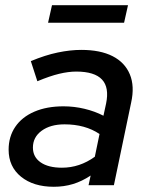

<svg xmlns="http://www.w3.org/2000/svg" viewBox="-20 -709 562 735"><path d="M186 6Q108 6 60.5 -32.5Q13 -71 13 -136Q13 -186 38.5 -223.5Q64 -261 111.5 -281.5Q159 -302 223 -302Q264 -302 303.5 -292.5Q343 -283 376 -266L386 -312Q399 -374 370.5 -404.5Q342 -435 272 -435Q242 -435 206.5 -426.5Q171 -418 123 -398L98 -475Q153 -498 201 -508Q249 -518 291 -518Q364 -518 411 -494Q458 -470 477 -424.5Q496 -379 482 -316L416 0H319L327 -37Q294 -15 259.5 -4.5Q225 6 186 6ZM217 -67Q251 -67 282.5 -77.5Q314 -88 343 -109L361 -196Q306 -233 227 -233Q173 -233 139.5 -208.5Q106 -184 106 -144Q106 -108 135.5 -87.5Q165 -67 217 -67ZM164 -622 179 -689H470L455 -622Z"/></svg>

Font: Red Hat Display SemiBold
Style: Italic
Weight: 600
Italic angle: -12°
Designer: Pentagram, MCKL
Foundry: Pentagram, MCKL
Version: Version 1.023